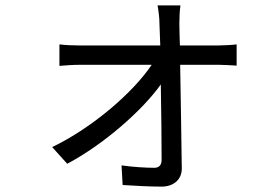

<svg xmlns="http://www.w3.org/2000/svg" viewBox="-20 -632 1040 714"><path d="M651 -612H566C570 -589 573 -564 573 -544C574 -525 575 -497 576 -463H275C251 -463 224 -464 201 -467V-387C225 -389 250 -391 277 -391H544C476 -289 324 -157 174 -85L230 -23C366 -95 510 -222 578 -318C580 -212 581 -100 581 -37C581 -19 572 -8 554 -8C524 -8 472 -11 432 -17L436 56C476 59 541 62 581 62C625 62 657 36 656 -7C655 -101 652 -265 650 -391H795C814 -391 843 -389 860 -388V-467C846 -465 813 -463 793 -463H649C648 -497 647 -525 647 -544C647 -567 648 -590 651 -612Z"/></svg>

Font: Source Han Sans TC
Style: Regular
Weight: 400
Designer: Ryoko NISHIZUKA 西塚涼子 (kana, bopomofo & ideographs); Paul D. Hunt (Latin, Greek & Cyrillic); Sandoll Communications 산돌커뮤니
Foundry: Adobe
Version: Version 2.002;hotconv 1.0.116;makeotfexe 2.5.65601